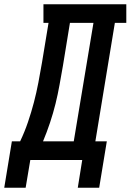

<svg xmlns="http://www.w3.org/2000/svg" viewBox="-72 -755 616 906"><path d="M295 131 316 0H71L49 131H-52L-16 -88H23Q44 -132 60 -179Q76 -226 88 -272Q100 -318 109 -365Q118 -412 126 -459L157 -647H133V-735H524V-647H470L378 -88H432L396 131ZM131 -88H276L369 -647H258L225 -445Q217 -400 209 -355Q201 -310 190 -265.5Q179 -221 164 -176Q149 -131 131 -88Z"/></svg>

Font: Iosevka Curly Slab SmBdObl
Style: Regular
Weight: 600
Italic angle: -9°
Monospace: yes
Designer: Belleve Invis
Foundry: Belleve Invis
Version: Version 11.0.0; ttfautohint (v1.8.3)